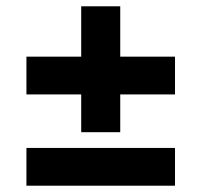

<svg xmlns="http://www.w3.org/2000/svg" viewBox="-20 -590 640 610"><path d="M238 -170V-290H64V-410H238V-570H362V-410H536V-290H362V-170ZM64 0V-120H536V0Z"/></svg>

Font: Source Code Pro Black
Style: Regular
Weight: 900
Monospace: yes
Designer: Paul D. Hunt, Teo Tuominen
Foundry: Adobe Systems Incorporated
Version: Version 2.030;PS 1.000;hotconv 16.6.51;makeotf.lib2.5.65220